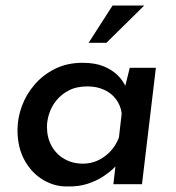

<svg xmlns="http://www.w3.org/2000/svg" viewBox="-20 -663 635 691"><path d="M222 8Q177 9 135.5 -15.5Q94 -40 68.5 -86Q43 -132 43 -195Q43 -238 58.5 -280.5Q74 -323 104.5 -358.5Q135 -394 178.5 -415.5Q222 -437 277 -437Q322 -437 352.5 -424.5Q383 -412 403 -392.5Q423 -373 434 -348L425 -330L447 -419H541L491 0H388L400 -103L408 -77Q402 -70 387.5 -56Q373 -42 350 -27Q327 -12 295 -1.5Q263 9 222 8ZM279 -74Q307 -74 332 -85.5Q357 -97 377 -118Q397 -139 408 -168L418 -255Q414 -284 397.5 -306Q381 -328 354.5 -340Q328 -352 295 -352Q255 -352 227.5 -337.5Q200 -323 182.5 -301Q165 -279 157 -254Q149 -229 149 -207Q149 -168 165.5 -138Q182 -108 211.5 -91Q241 -74 279 -74ZM499 -643 363 -509H299L385 -643Z"/></svg>

Font: Josefin Sans Medium
Style: Italic
Weight: 500
Italic angle: -7°
Designer: Santiago Orozco
Foundry: Typemade
Version: Version 2.000